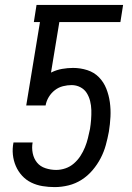

<svg xmlns="http://www.w3.org/2000/svg" viewBox="-20 -755 540 783"><path d="M203 8Q178 8 153.5 4Q129 0 107.5 -10.5Q86 -21 70 -38.5Q54 -56 44.5 -78Q35 -100 32.5 -124.5Q30 -149 35 -174H113Q109 -152 113.5 -130Q118 -108 131 -92Q144 -76 165.5 -69Q187 -62 209 -62Q228 -62 247 -68.5Q266 -75 281.5 -88.5Q297 -102 308 -119Q319 -136 326.5 -154.5Q334 -173 338.5 -191.5Q343 -210 347 -229Q350 -248 351.5 -267.5Q353 -287 352.5 -306Q352 -325 347.5 -343Q343 -361 333.5 -376Q324 -391 307.5 -399.5Q291 -408 272 -408Q255 -408 237 -403.5Q219 -399 204 -387.5Q189 -376 179 -359.5Q169 -343 166 -325H87L143 -665H118L129 -735H482L471 -665H222L188 -459Q210 -470 233 -474Q256 -478 278 -478Q308 -478 336 -469Q364 -460 383.5 -440Q403 -420 413.5 -393.5Q424 -367 428 -338Q432 -309 430.5 -279Q429 -249 424 -218Q419 -191 411.5 -163.5Q404 -136 390.5 -110Q377 -84 357.5 -61Q338 -38 313 -22Q288 -6 259.5 1Q231 8 203 8Z"/></svg>

Font: Iosevka
Style: Italic
Weight: 400
Italic angle: -9°
Monospace: yes
Designer: Belleve Invis
Foundry: Belleve Invis
Version: Version 32.5.0; ttfautohint (v1.8.4)